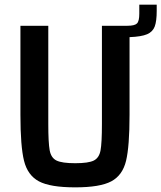

<svg xmlns="http://www.w3.org/2000/svg" viewBox="-20 -799 695 827"><path d="M655 -779V-752Q655 -708 646.5 -685Q638 -662 613.5 -651.5Q589 -641 538 -639V-304Q538 -169 523 -106.5Q508 -44 459.5 -18Q411 8 304 8Q196 8 147.5 -18Q99 -44 83.5 -106.5Q68 -169 68 -304V-688H188V-265Q188 -184 194 -151.5Q200 -119 223.5 -107.5Q247 -96 304 -96Q361 -96 384 -107.5Q407 -119 413 -151Q419 -183 419 -265V-688H529Q560 -688 570 -698Q580 -708 580 -740V-779Z"/></svg>

Font: Saira Semi Condensed Medium
Style: Regular
Weight: 500
Width: 4
Designer: Hector Gatti with collaboration of the Omnibus-Type team
Foundry: Omnibus-Type
Version: Version 1.001; ttfautohint (v1.8)